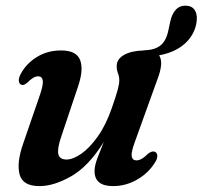

<svg xmlns="http://www.w3.org/2000/svg" viewBox="-20 -637 705 668"><path d="M518.5 -109Q526.5 -106 527.2 -95.8Q528 -85.5 520 -73Q497 -35 457.2 -12.2Q417.5 10.5 373.5 10.5Q309 10.5 309 -41.5Q309 -60.5 318.5 -85.8Q328 -111 341 -143Q288 -58 227.8 -23.8Q167.5 10.5 117.5 10.5Q58.5 10.5 48 -30.8Q37.5 -72 61 -138.5L119 -307Q131 -342 128.8 -356.8Q126.5 -371.5 113 -371.5Q104.5 -371.5 95.8 -366.5Q87 -361.5 74.5 -349Q61.5 -338 53.5 -342.5Q46.5 -345.5 45.5 -355.5Q44.5 -365.5 52.5 -380.5Q72 -416.5 108.8 -439Q145.5 -461.5 192.5 -461.5Q246 -461.5 258.8 -428Q271.5 -394.5 251.5 -336L193 -161.5Q178.5 -119 183 -100.5Q187.5 -82 211.5 -82Q234 -82 263 -102.2Q292 -122.5 320.2 -162.2Q348.5 -202 369 -261Q383.5 -302.5 389.2 -323.5Q395 -344.5 395 -357.5Q395 -370.5 390.5 -381.8Q386 -393 386 -407.5Q386 -431 410.8 -445.5Q435.5 -460 479.5 -461.5Q481 -461.5 482.5 -462Q518 -463 537.8 -478.5Q557.5 -494 565 -528L572.5 -562.5Q578 -588.5 592 -603.5Q606 -618.5 629 -617Q650.5 -616 659.5 -598.5Q668.5 -581 662.5 -552.5Q654 -512 620.8 -483.2Q587.5 -454.5 533.5 -444.5Q550.5 -420 527.5 -360.5L450.5 -147Q436 -108.5 438.2 -93.8Q440.5 -79 454.5 -79Q463 -79 472.2 -84Q481.5 -89 496 -103Q510 -113 518.5 -109Z"/></svg>

Font: Fraunces 72pt S050 SemiBold
Style: Italic
Weight: 600
Italic angle: -16°
Version: Version 1.000; ttfautohint (v1.8.3)